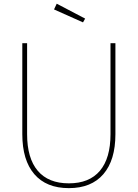

<svg xmlns="http://www.w3.org/2000/svg" viewBox="-20 -978 726 1013"><path d="M97.7 -270V-750H123V-270Q123 -143.1 179.2 -76.9Q235.4 -10.7 343.3 -10.7Q451.2 -10.7 507.1 -76.9Q563 -143.1 563 -270V-750H588.9V-270Q588.9 -132.8 525.4 -59.1Q461.9 14.6 343.3 14.6Q224.6 14.6 161.1 -59.1Q97.7 -132.8 97.7 -270ZM265.1 -928.2 279.3 -958.5 429.2 -879.9 418 -859.9Z"/></svg>

Font: Spartan MB Thin
Style: Regular
Weight: 100
Designer: Matt Bailey, Mirko Velimirovic
Foundry: Matt Bailey
Version: Version 1.005